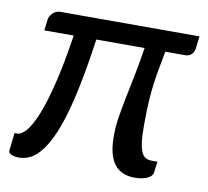

<svg xmlns="http://www.w3.org/2000/svg" viewBox="-63 -571 698 644"><g transform="rotate(10 286.0 -249.0)"><path d="M561.5 -459.5Q560 -447.5 551.8 -439.2Q543.5 -431 529.5 -431H462.5Q457 -400.5 452.2 -375.5Q447.5 -350.5 443.5 -322.5Q439.5 -294.5 437.2 -259.2Q435 -224 435 -174Q435 -138.5 438 -116.8Q441 -95 447 -83Q453 -71 461.8 -67Q470.5 -63 482 -63H500.5L496 -27Q494.5 -12.5 477 -4.8Q459.5 3 434.5 3Q387.5 3 364.5 -27.8Q341.5 -58.5 341.5 -122.5Q341.5 -153 346.2 -184Q351 -215 358.2 -251.5Q365.5 -288 374.5 -331.8Q383.5 -375.5 392 -431H227.5Q215.5 -345 202.2 -279Q189 -213 174.5 -164.8Q160 -116.5 144 -84Q128 -51.5 111.2 -32Q94.5 -12.5 76.5 -4.2Q58.5 4 39.5 4Q33.5 4 27.2 3Q21 2 15.8 -0.2Q10.5 -2.5 7.5 -6Q4.5 -9.5 5 -14L12 -74.5H21.5Q35.5 -74.5 52 -93.8Q68.5 -113 85.5 -155.2Q102.5 -197.5 119.2 -265.5Q136 -333.5 150.5 -431H50.5L55 -468.5Q55.5 -474 58.8 -479.8Q62 -485.5 66.8 -490.5Q71.5 -495.5 78.2 -498.5Q85 -501.5 93.5 -501.5H566.5Z"/></g></svg>

Font: Lato 2
Style: Italic
Weight: 400
Italic angle: -7°
Designer: Lukasz Dziedzic with Adam Twardoch and Botio Nikoltchev
Foundry: tyPoland Lukasz Dziedzic
Version: Version 2.015; 2015-08-06; http://www.latofonts.com/